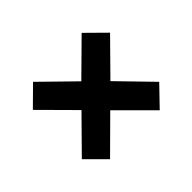

<svg xmlns="http://www.w3.org/2000/svg" viewBox="-101 -743 779 779"><g transform="rotate(45 289.0 -353.0)"><path d="M429 -575 512 -495 370 -353 510 -212 429 -131 287 -271 147 -132 67 -213 204 -353 66 -493 147 -575 287 -437Z"/></g></svg>

Font: Noto Sans Thai ExtraBold
Style: Regular
Weight: 800
Version: Version 2.001